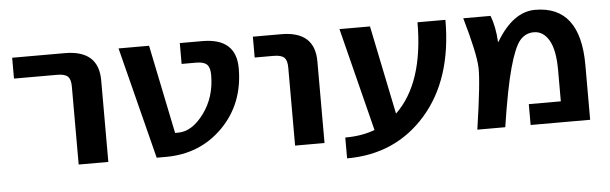

<svg xmlns="http://www.w3.org/2000/svg" viewBox="-43 -670 2828 890"><g transform="rotate(-5 1371.0 -225.0)"><path d="M34 -423V-520H279Q436 -520 436 -380V0H298V-363Q298 -397 284 -410Q270 -423 235 -423Z M946 -360Q946 -395 931.5 -409Q917 -423 882 -423H814V-520H919Q1076 -520 1076 -380Q1076 -215 969.5 -107.5Q863 0 704 0H661L529 -520H671L756 -107H771Q835 -107 890.5 -182Q946 -257 946 -360Z M1154 -423V-520H1286Q1442 -520 1442 -380V0H1305V-363Q1305 -397 1291 -410Q1277 -423 1242 -423Z M1784 -107Q1920 -237 1920 -520H2050Q2050 -244 1908 -82Q1766 80 1540 80V-17Q1618 -17 1678 -40L1557 -520H1699Z M2284 -397H2286Q2365 -530 2468 -530Q2678 -530 2678 -255V0H2401V-97H2550V-242Q2550 -336 2523.5 -381.5Q2497 -427 2453 -427Q2414 -427 2388 -396.5Q2362 -366 2336 -272Q2310 -178 2283 0H2153Q2186 -221 2183.5 -287Q2181 -353 2133 -520H2260Q2280 -468 2284 -397Z"/></g></svg>

Font: M PLUS 1p
Style: Bold
Weight: 700
Version: Version 1.062